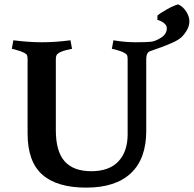

<svg xmlns="http://www.w3.org/2000/svg" viewBox="-20 -843 885 877"><path d="M648 -572V-245Q648 -118 578 -52Q508 14 374 14Q240 14 173 -45.5Q106 -105 106 -233V-572Q106 -585 103.5 -590.5Q101 -596 92 -601Q75 -610 44 -618L34 -620L41 -659Q110 -650 171.5 -650Q233 -650 302 -659L309 -620Q245 -608 238 -590Q235 -585 235 -572V-249Q235 -152 275 -106.5Q315 -61 397 -61Q479 -61 521 -106Q563 -151 563 -229V-572Q563 -585 560.5 -590.5Q558 -596 549 -601Q533 -610 502 -618L491 -620L498 -659Q549 -650 600 -650Q651 -650 671 -652.5Q691 -655 716.5 -671.5Q742 -688 742 -714Q742 -727 729 -737.5Q716 -748 699 -752V-772Q713 -784 744.5 -801.5Q776 -819 794 -823Q816 -813 830.5 -790.5Q845 -768 845 -746Q845 -724 833 -704Q821 -684 807 -671.5Q793 -659 763 -646Q730 -631 665 -609Q648 -603 648 -572Z"/></svg>

Font: Buenard
Style: Bold
Weight: 700
Foundry: FontFuror
Version: Version 1.002 2011